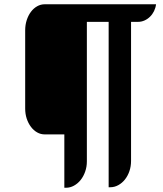

<svg xmlns="http://www.w3.org/2000/svg" viewBox="-20 -760 774 912"><path d="M192.4 -121.6Q173.3 -121.6 156.5 -131.1Q139.6 -140.6 127 -157.5Q114.3 -174.3 106.9 -196.5Q99.6 -218.8 99.6 -244.6V-615.7Q99.6 -641.6 106.9 -664.3Q114.3 -687 127 -703.9Q139.6 -720.7 156.5 -730.2Q173.3 -739.7 192.4 -739.7H721.2Q719.2 -722.7 711.7 -707.3Q704.1 -691.9 692.6 -680.7Q681.2 -669.4 666.5 -662.8Q651.9 -656.2 635.7 -656.2H602.5V4.4Q602.5 30.3 594.7 53Q586.9 75.7 573.5 92.5Q560.1 109.4 542 119.4Q523.9 129.4 503.9 129.4H496.1V-656.2H392.6V6.8Q392.6 32.7 384.5 55.4Q376.5 78.1 363 95Q349.6 111.8 331.5 121.8Q313.5 131.8 293.5 131.8H285.6V-121.6H192.4Z"/></svg>

Font: Atomic Age
Style: Regular
Weight: 400
Version: Version 1.007; ttfautohint (v1.4.1) -l 6 -r 46 -G 0 -x 0 -H 